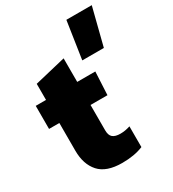

<svg xmlns="http://www.w3.org/2000/svg" viewBox="-191 -887 902 1002"><g transform="rotate(-30 260.5 -386.5)"><path d="M334 -558 368 -783H521L464 -558ZM248 10Q153 10 110 -38Q67 -86 67 -168V-335H5V-474H67V-571L255 -616V-474H364L357 -335H255V-182Q255 -152 270 -139.5Q285 -127 316 -127Q345 -127 375 -137V-12Q322 10 248 10Z"/></g></svg>

Font: Kanit
Style: Bold
Weight: 700
Designer: Katatrad Team
Foundry: CadsonDemak
Version: Version 2.000; ttfautohint (v1.8.3)